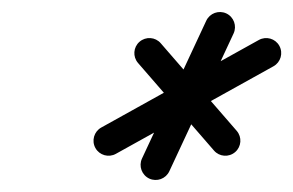

<svg xmlns="http://www.w3.org/2000/svg" viewBox="-20 -566 487 319"><path d="M322.7 -531.6C322.7 -531.6 322.7 -531.6 322.7 -531.6C287.1 -455.2 251.5 -378.9 215.9 -302.6C210.1 -290.1 215.5 -275.2 228 -269.3C240.6 -263.5 255.4 -268.9 261.3 -281.4C296.9 -357.8 332.5 -434.1 368.1 -510.4C373.9 -522.9 368.5 -537.8 356 -543.7C343.4 -549.5 328.6 -544.1 322.7 -531.6ZM444.1 -489.9C437.4 -502 422.2 -506.3 410.1 -499.6C322.8 -451.1 235.5 -402.6 148.2 -354.1C136.2 -347.4 131.8 -332.2 138.5 -320.1C145.2 -308 160.5 -303.7 172.5 -310.4C172.5 -310.4 172.5 -310.4 172.5 -310.4C259.8 -358.9 347.1 -407.4 434.4 -455.9C446.4 -462.6 450.8 -477.8 444.1 -489.9ZM209.3 -461.4C209.3 -461.4 209.3 -461.4 209.3 -461.4C251.4 -412.9 293.4 -364.4 335.5 -315.9C344.5 -305.4 360.3 -304.3 370.8 -313.4C381.2 -322.4 382.3 -338.2 373.3 -348.6C331.2 -397.1 289.2 -445.6 247.1 -494.1C238.1 -504.6 222.3 -505.7 211.8 -496.6C201.4 -487.6 200.3 -471.8 209.3 -461.4Z"/></svg>

Font: FRB American Cursive Guidelines Semibold
Style: Italic
Weight: 600
Italic angle: -25°
Version: Version 2.0;Modular Font Editor K font №1